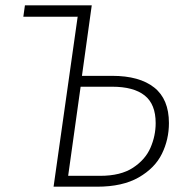

<svg xmlns="http://www.w3.org/2000/svg" viewBox="-20 -704 700 724"><path d="M617 -240Q617 -178 590.5 -124Q564 -70 503 -35Q442 0 346 0H182L273 -642L272 -641H68L74 -684H326L289 -418H403Q506 -418 561.5 -374Q617 -330 617 -240ZM567 -240Q567 -311 525.5 -344Q484 -377 403 -377H284L237 -41H358Q435 -41 481.5 -71.5Q528 -102 547.5 -147Q567 -192 567 -240Z"/></svg>

Font: Fira Sans ExtraLight
Style: Italic
Weight: 275
Italic angle: -8°
Designer: Carrois Corporate & Edenspiekermann AG
Foundry: Carrois Corporate GbR & Edenspiekermann AG
Version: Version 4.203